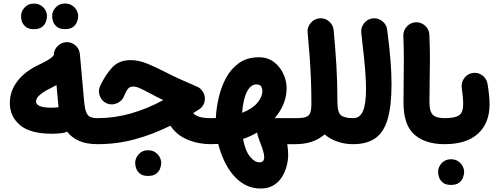

<svg xmlns="http://www.w3.org/2000/svg" viewBox="-20 -770 2830 1095"><path d="M36.1 -182.1Q36.1 -251.5 79.8 -307.9Q123.5 -364.3 204.1 -401.9Q230 -413.6 254.2 -428.2Q278.3 -442.9 287.1 -455.6Q286.6 -483.4 306.4 -504.9Q326.2 -526.4 355 -529.3Q385.3 -532.2 408.9 -512.2Q432.6 -492.2 435.5 -461.9L460 -189.9Q463.9 -149.4 471.9 -129.4Q480 -109.4 495.6 -102.8Q511.2 -96.2 536.6 -96.2H537.1Q567.9 -96.2 589.4 -74.5Q610.8 -52.7 610.8 -22Q610.8 8.3 589.4 30.3Q567.9 52.2 537.1 52.2H536.6Q472.7 52.2 430.4 33.2Q388.2 14.2 362.3 -19.5Q350.6 -13.2 337.4 -11.2Q322.3 -9.3 304.7 -8.3Q287.1 -7.3 275.9 -7.3Q151.9 -7.3 94 -56.6Q36.1 -106 36.1 -182.1ZM185.5 -191.4Q185.5 -174.8 206.1 -165.3Q226.6 -155.8 275.9 -155.8Q282.2 -155.8 292.7 -156.5Q303.2 -157.2 314 -158.2Q313 -167.5 312 -177.2L302.2 -284.7Q286.1 -275.4 267.6 -266.6Q230 -248.5 207.8 -229.2Q185.5 -210 185.5 -191.4ZM277.3 -678.2Q277.3 -706.1 298.1 -728Q318.8 -750 350.1 -750Q373 -750 388.9 -740.2Q404.8 -730.5 414.1 -716.3Q425.8 -697.8 425.8 -678.2Q425.8 -663.6 419.4 -646.2Q413.1 -628.9 397 -616.5Q380.9 -604 351.1 -604Q320.8 -604 305.2 -616.7Q289.6 -629.4 283.2 -646Q277.3 -662.1 277.3 -678.2ZM100.1 -677.7Q100.1 -705.6 120.6 -727.5Q141.1 -749.5 172.9 -749.5Q195.8 -749.5 211.7 -739.7Q227.5 -730 236.8 -715.8Q248 -697.8 248 -677.7Q248 -663.1 241.7 -645.8Q235.4 -628.4 219.2 -616Q203.1 -603.5 173.8 -603.5Q143.6 -603.5 127.9 -616.2Q112.3 -628.9 105.5 -645.5Q102.5 -653.8 101.3 -662.1Q100.1 -670.4 100.1 -677.7Z M725.1 -427.2Q772.9 -427.2 825.4 -404.8Q877.9 -382.3 929.2 -356Q962.9 -338.4 1006.3 -318.6Q1049.8 -298.8 1103.5 -275.9Q1123 -268.1 1135.7 -248.8Q1148.4 -229.5 1148.4 -208Q1148.4 -167.5 1113.8 -145Q1097.7 -134.8 1081.5 -125Q1093.8 -110.8 1117.7 -103.5Q1141.6 -96.2 1181.6 -96.2H1182.1Q1212.9 -96.2 1234.4 -74.5Q1255.9 -52.7 1255.9 -22Q1255.9 8.3 1234.4 30.3Q1212.9 52.2 1182.1 52.2H1181.6Q1110.8 52.2 1048.8 26.1Q986.8 0 952.1 -53.2Q853 -3.9 750 24.2Q647 52.2 537.1 52.2Q506.3 52.2 484.4 30Q462.4 7.8 462.4 -22Q462.4 -51.8 484.4 -74Q506.3 -96.2 537.1 -96.2Q631.8 -96.2 725.1 -122.6Q818.4 -148.9 911.1 -199.2Q890.1 -209.5 870.4 -219.2Q850.6 -229 831.5 -239.7Q801.8 -255.9 779.3 -266.1Q756.8 -276.4 739.7 -276.4Q719.7 -276.4 709.5 -263.2Q699.2 -250 685.1 -216.8Q678.7 -201.2 661.1 -189Q643.6 -176.8 621.3 -174.8Q599.1 -172.9 577.6 -186.5Q557.1 -199.7 548.1 -226.3Q539.1 -252.9 551.3 -280.3Q581.5 -344.2 620.4 -385.7Q659.2 -427.2 725.1 -427.2ZM751 159.2Q751 131.3 771.5 109.1Q792 86.9 823.7 86.9Q846.7 86.9 862.5 96.7Q878.4 106.4 887.7 120.6Q899.4 140.1 899.4 159.2Q899.4 173.8 893.1 191.2Q886.7 208.5 870.4 220.9Q854 233.4 824.7 233.4Q794.4 233.4 778.8 220.7Q763.2 208 756.8 191.4Q751 175.3 751 159.2Z M1107.9 -22Q1107.9 -52.7 1129.9 -74.5Q1151.9 -96.2 1182.1 -96.2Q1196.8 -96.2 1210.9 -96.7Q1213.4 -151.9 1227.1 -212.2Q1240.7 -272.5 1268.8 -325Q1296.9 -377.4 1343 -410.4Q1389.2 -443.4 1457 -443.4Q1506.8 -443.4 1542.2 -416.3Q1577.6 -389.2 1596.2 -348.4Q1614.7 -307.6 1614.7 -266.6Q1614.7 -221.7 1597.2 -178Q1579.6 -134.3 1546.9 -96.2H1665.5Q1696.3 -96.2 1717.8 -74.5Q1739.3 -52.7 1739.3 -22Q1739.3 8.3 1717.8 30.3Q1696.3 52.2 1665.5 52.2H1618.2Q1623.5 83.5 1623.5 113.3Q1623.5 143.1 1615 176.5Q1606.4 210 1588.1 239.3Q1569.8 268.6 1539.8 286.9Q1509.8 305.2 1466.8 305.2Q1417 305.2 1377.2 283.4Q1337.4 261.7 1307.4 225.1Q1277.3 188.5 1256.8 143.1Q1236.3 97.7 1224.6 50.8Q1203.6 52.2 1182.1 52.2Q1151.9 52.2 1129.9 30.3Q1107.9 8.3 1107.9 -22ZM1441.9 -288.6Q1410.6 -288.6 1388.9 -247.8Q1367.2 -207 1360.8 -126.5Q1419.4 -149.4 1447.8 -183.6Q1476.1 -217.8 1476.1 -249Q1476.1 -267.1 1469 -277.8Q1461.9 -288.6 1441.9 -288.6ZM1465.3 46.9Q1459 30.3 1453.6 14.2Q1448.2 -2 1446.3 -14.2Q1409.2 7.8 1366.2 22.5Q1378.4 89.8 1405.5 122.8Q1432.6 155.8 1459.5 155.8Q1486.8 155.8 1486.8 126.5Q1486.8 110.8 1480.2 89.4Q1473.6 67.9 1465.3 46.9Z M1591.3 -22Q1591.3 -52.7 1613.3 -74.5Q1635.3 -96.2 1665.5 -96.2Q1704.1 -96.2 1723.4 -102.3Q1742.7 -108.4 1749.3 -126.5Q1755.9 -144.5 1755.9 -180.2Q1755.9 -254.9 1753.2 -320.6Q1750.5 -386.2 1745.8 -450.4Q1741.2 -514.6 1734.4 -584.5Q1731.4 -614.7 1751.5 -638.7Q1771.5 -662.6 1801.8 -665.5Q1832 -668.5 1856 -648.7Q1879.9 -628.9 1882.8 -598.1Q1892.6 -494.1 1898.4 -397.7Q1904.3 -301.3 1904.3 -189Q1904.8 -184.6 1904.8 -180.2Q1904.8 -129.9 1924.3 -113Q1943.8 -96.2 1994.1 -96.2H1994.6Q2025.4 -96.2 2046.9 -74.5Q2068.4 -52.7 2068.4 -22Q2068.4 8.3 2046.9 30.3Q2025.4 52.2 1994.6 52.2H1994.1Q1948.2 52.2 1906.2 38.3Q1864.3 24.4 1831.5 -3.4Q1767.1 52.2 1665.5 52.2Q1635.3 52.2 1613.3 30.3Q1591.3 8.3 1591.3 -22Z M1920.4 -22Q1920.4 -52.7 1942.4 -74.5Q1964.4 -96.2 1994.6 -96.2Q2032.7 -96.2 2050 -136.5Q2067.4 -176.8 2067.4 -262.2Q2067.4 -295.4 2064.9 -336.4Q2062.5 -377.4 2056.6 -436.3Q2050.8 -495.1 2040.5 -581.5Q2037.1 -611.8 2055.7 -636.5Q2074.2 -661.1 2104.5 -665Q2134.8 -668.9 2159.4 -650.1Q2184.1 -631.3 2188 -601.1Q2201.2 -498.5 2207 -426.5Q2212.9 -354.5 2212.9 -289.1Q2212.9 -167 2191.2 -91.8Q2169.4 -16.6 2121.3 17.8Q2073.2 52.2 1994.6 52.2Q1964.4 52.2 1942.4 30.3Q1920.4 8.3 1920.4 -22Z M2281.2 -184.1Q2281.2 -249 2282.2 -307.9Q2283.2 -366.7 2283.2 -428.7Q2283.2 -490.7 2280.3 -565.4Q2279.3 -596.2 2300.3 -618.9Q2321.3 -641.6 2351.6 -643.1Q2381.8 -644 2404.8 -623Q2427.7 -602.1 2428.7 -571.3Q2432.1 -498 2431.9 -435.3Q2431.6 -372.6 2430.4 -312.5Q2429.2 -252.4 2429.2 -186Q2429.2 -135.7 2448 -116Q2466.8 -96.2 2515.6 -96.2H2516.1Q2546.9 -96.2 2568.4 -74.5Q2589.8 -52.7 2589.8 -22Q2589.8 8.3 2568.4 30.3Q2546.9 52.2 2516.1 52.2H2515.6Q2406.2 52.2 2343.8 -2Q2281.2 -56.2 2281.2 -184.1Z M2441.9 -22Q2441.9 -52.7 2463.9 -74.5Q2485.8 -96.2 2516.1 -96.2Q2574.7 -96.2 2598.1 -112.5Q2621.6 -128.9 2621.6 -175.8Q2621.6 -212.4 2613.3 -270.5Q2609.9 -300.8 2628.4 -325.4Q2647 -350.1 2677.2 -354Q2707.5 -357.9 2731.7 -339.4Q2755.9 -320.8 2760.7 -290.5Q2772 -222.7 2772 -174.8Q2772 -67.9 2706.3 -7.8Q2640.6 52.2 2516.1 52.2Q2485.8 52.2 2463.9 30.3Q2441.9 8.3 2441.9 -22ZM2478.5 210.4Q2478.5 182.6 2499 160.4Q2519.5 138.2 2551.3 138.2Q2574.2 138.2 2590.1 147.9Q2606 157.7 2615.2 171.9Q2627 191.4 2627 210.4Q2627 225.1 2620.6 242.4Q2614.3 259.8 2597.9 272.2Q2581.5 284.7 2552.2 284.7Q2522 284.7 2506.3 272Q2490.7 259.3 2484.4 242.7Q2478.5 226.6 2478.5 210.4Z"/></svg>

Font: Mikhak ExtraBold
Style: Regular
Weight: 800
Designer: Amin Abedi
Version: Version 3.3